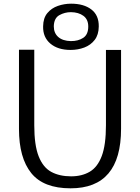

<svg xmlns="http://www.w3.org/2000/svg" viewBox="-20 -1014 760 1042"><path d="M363 8Q216 8 149.5 -74.8Q83 -157.5 83 -314V-744H166V-334Q166 -226 189.8 -165.8Q213.5 -105.5 258.2 -81.2Q303 -57 366 -57Q424.5 -57 467 -82Q509.5 -107 532.2 -167.2Q555 -227.5 555 -334V-743H637V-315Q637 8 363 8ZM363 -743Q294 -743 253.2 -777.5Q212.5 -812 214 -871Q214.5 -916 237 -943Q259.5 -970 294.2 -982Q329 -994 366 -994Q435 -994 476 -962.5Q517 -931 516 -870Q515.5 -825.5 494 -797.5Q472.5 -769.5 437.8 -756.2Q403 -743 363 -743ZM364 -791Q404 -790.5 431.5 -808.5Q459 -826.5 459 -870Q459 -908.5 432.8 -928Q406.5 -947.5 365 -948Q331.5 -948 302.2 -931.8Q273 -915.5 272 -871Q272 -834.5 296.2 -813.2Q320.5 -792 364 -791Z"/></svg>

Font: Merriweather Sans Light
Style: Regular
Weight: 300
Designer: Eben Sorkin
Foundry: Eben Sorkin
Version: Version 2.001; ttfautohint (v1.8.3)